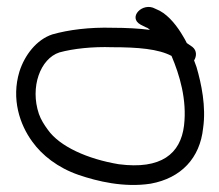

<svg xmlns="http://www.w3.org/2000/svg" viewBox="-20 -547 632 553"><path d="M73 -139C101 -100 146 -64 207 -43C260 -25 337 -6 414 -18C502 -34 556 -92 565 -178C574 -240 560 -306 546 -354L539 -373C546 -384 548 -401 534 -412L518 -423C515 -430 511 -436 507 -443C492 -469 468 -501 440 -516L427 -522C391 -542 347 -497 385 -476L401 -468C405 -467 407 -465 412 -461C380 -465 343 -467 305 -467C237 -469 177 -461 131 -448C85 -433 51 -388 36 -341C12 -262 37 -188 73 -139ZM151 -396C191 -407 247 -413 303 -411C378 -411 436 -406 474 -386C497 -332 519 -260 510 -185C500 -104 444 -58 322 -74C232 -89 152 -125 118 -173C107 -188 98 -202 92 -219C66 -296 96 -378 151 -396Z"/></svg>

Font: Stray Cat
Style: BdExt
Weight: 700
Version: Version 1.0